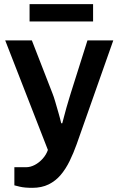

<svg xmlns="http://www.w3.org/2000/svg" viewBox="-20 -720 569 922"><path d="M135 182Q98 182 75 176.5Q52 171 49 170V83H105Q126 83 147 72Q168 61 185 42Q202 23 210 0L5 -526H133L231 -274Q238 -257 245.5 -231Q253 -205 261 -177.5Q269 -150 274 -128H279Q283 -143 288 -162Q293 -181 298.5 -201Q304 -221 310 -240Q316 -259 320 -273L400 -526H524L348 -27Q333 15 314.5 53Q296 91 271.5 120Q247 149 213.5 165.5Q180 182 135 182ZM122 -617V-700H427V-617Z"/></svg>

Font: Archivo SemiBold
Style: Regular
Weight: 600
Designer: Hector Gatti
Foundry: Omnibus-Type
Version: Version 2.001